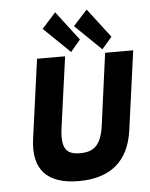

<svg xmlns="http://www.w3.org/2000/svg" viewBox="-49 -673 563 722"><g transform="rotate(-5 233.0 -312.0)"><path d="M389 -522 305 -632 252 -574 351 -478ZM270 -522 186 -632 134 -574 233 -478ZM466 -464H360L324 -196C314 -119 286 -96 234 -96C182 -96 162 -119 172 -196L209 -464H103L62 -165C46 -50 101 8 220 8C339 8 409 -50 425 -165Z"/></g></svg>

Font: Hussar Tani
Style: Kurs
Weight: 700
Foundry: Cannot Into Space Fonts
Version: Version 0.92